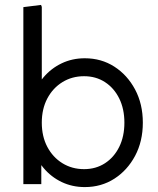

<svg xmlns="http://www.w3.org/2000/svg" viewBox="-20 -749 641 781"><path d="M325 12Q274 12 231 -8.5Q188 -29 157 -66Q126 -103 111 -152V-348Q126 -398 157 -434.5Q188 -471 231 -491.5Q274 -512 325 -512Q392 -512 445 -478Q498 -444 529.5 -385Q561 -326 561 -250Q561 -174 529.5 -115Q498 -56 445 -22Q392 12 325 12ZM75 0V-720L147 -729L150 -721V-313L136 -250L148 -187V0ZM322 -61Q370 -61 407 -85Q444 -109 465 -151.5Q486 -194 486 -250Q486 -306 465 -348.5Q444 -391 407 -415Q370 -439 322 -439Q273 -439 234 -415Q195 -391 172.5 -348.5Q150 -306 150 -250Q150 -194 172.5 -151.5Q195 -109 234 -85Q273 -61 322 -61Z"/></svg>

Font: Fustat
Style: Regular
Weight: 400
Designer: Mohamed Gaber, Khaled Hosny, Laura Garcia Mut
Foundry: Kief Type Foundry, Alif Type Foundry, Hard Type Foundry
Version: Version 1.007